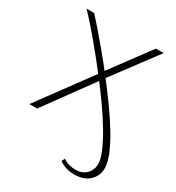

<svg xmlns="http://www.w3.org/2000/svg" viewBox="-207 -782 1040 1135"><g transform="rotate(30 313.0 -215.0)"><path d="M473 228Q445 228 418 220Q391 212 370 196L381 174Q398 188 421 194Q444 200 466 200Q499 200 521.5 186.5Q544 173 555.5 151Q567 129 567 105Q567 72 546.5 23Q526 -26 490.5 -86Q455 -146 409 -211.5Q363 -277 312 -343Q276 -390 239 -436Q202 -482 167.5 -523Q133 -564 102.5 -598.5Q72 -633 48 -658H99Q129 -626 167.5 -581.5Q206 -537 250 -484Q294 -431 339 -373Q392 -305 441.5 -236.5Q491 -168 529.5 -104.5Q568 -41 590.5 13.5Q613 68 613 107Q613 158 576 193Q539 228 473 228ZM37 0 306 -366 318 -384 521 -658H574L344 -350L333 -334L90 0Z"/></g></svg>

Font: Ysabeau Office ExtraLight
Style: Regular
Weight: 250
Designer: Christian Thalmann (Catharsis Fonts)
Version: Version 2.001;gftools[0.9.30]; featfreeze: tnum,lnum,ss02